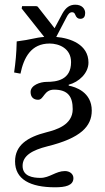

<svg xmlns="http://www.w3.org/2000/svg" viewBox="-20 -598 446 816"><path d="M40 -290 67 -285C81 -353 112 -413 191 -413C230 -413 282 -393 282 -334C282 -258 221 -250 178 -250C151 -250 110 -236 110 -207C110 -184 124 -174 142 -174C167 -174 166 -217 210 -217C270 -217 289 -186 289 -134C289 -66 217 -46 178 -36C95 -15 44 20 44 88C44 164 108 198 214 198C257 198 292 191 292 159C292 141 276 129 256 129C217 129 191 158 152 158C121 158 76 152 76 107C76 63 118 40 181 24C323 -11 370 -61 370 -128C370 -207 300 -229 272 -234V-238C315 -249 356 -287 356 -332C356 -409 279 -436 219 -441L263 -525C269 -537 276 -546 286 -546C293 -546 297 -543 300 -535C304 -524 311 -518 321 -518C337 -518 342 -529 342 -543C342 -559 330 -578 300 -578C277 -578 260 -567 245 -540L212 -478L140 -570L134 -572H74L72 -562L168 -441C127 -438 116 -430 51 -422C50 -371 46 -332 40 -290Z"/></svg>

Font: Libertinus Serif
Style: Regular
Weight: 400
Designer: Philipp H. Poll, Khaled Hosny
Foundry: Caleb Maclennan
Version: Version 7.050;RELEASE